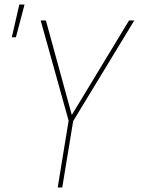

<svg xmlns="http://www.w3.org/2000/svg" viewBox="-20 -825 640 845"><path d="M234 0 282 -294 159 -735H182L296 -319L548 -735H571L302 -292L254 0ZM32 -661 65 -805H88L50 -661Z"/></svg>

Font: Iosevka Thin Extended
Style: Italic
Weight: 100
Width: 7
Italic angle: -9°
Monospace: yes
Designer: Belleve Invis
Foundry: Belleve Invis
Version: Version 32.5.0; ttfautohint (v1.8.4)